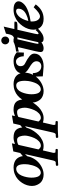

<svg xmlns="http://www.w3.org/2000/svg" viewBox="987 -1658 906 2920"><g transform="rotate(-90 1440.0 -198.0)"><path d="M271 -30.8Q300.3 -30.8 324.2 -49.8Q348.1 -68.8 362.3 -97.2Q376.5 -125.5 386.2 -159.9Q396 -194.3 399.7 -222.4Q403.3 -250.5 403.3 -272Q403.3 -404.3 333.5 -404.3Q298.8 -404.3 271.5 -380.9Q244.1 -357.4 229 -321Q213.9 -284.7 206.1 -246.3Q198.2 -208 198.2 -172.9Q198.2 -137.7 203.6 -110.8Q209 -84 216.8 -69.3Q224.6 -54.7 235.4 -45.4Q246.1 -36.1 254.4 -33.4Q262.7 -30.8 271 -30.8ZM71.8 -164.6Q71.8 -201.2 83.5 -239.7Q95.2 -278.3 118.9 -314.9Q142.6 -351.6 175.3 -380.6Q208 -409.7 253.9 -427.2Q299.8 -444.8 351.6 -444.8Q391.6 -444.8 422.9 -434.3Q454.1 -423.8 473.4 -407.2Q492.7 -390.6 505.1 -368.2Q517.6 -345.7 522.2 -324Q526.9 -302.2 526.9 -278.8Q526.9 -221.2 502.2 -166.7Q477.5 -112.3 438 -73.5Q398.4 -34.7 347.7 -11.2Q296.9 12.2 246.1 12.2Q205.1 12.2 173.1 -1.2Q141.1 -14.6 122.6 -34.4Q104 -54.2 92 -79.6Q80.1 -105 75.9 -125.7Q71.8 -146.5 71.8 -164.6Z M573.2 -343.8 597.2 -448.7 720.2 -469.7 710 -423.8Q763.2 -444.8 807.1 -444.8Q892.1 -444.8 927.2 -404.1Q962.4 -363.3 962.4 -289.6Q962.4 -257.8 948 -217.5Q933.6 -177.2 906.7 -137.2Q879.9 -97.2 845.7 -63.5Q811.5 -29.8 767.8 -8.8Q724.1 12.2 680.2 12.2Q639.6 12.2 612.3 1.5Q606 31.2 592.5 86.4Q579.1 141.6 576.7 153.3Q575.2 160.2 575.2 168.5Q575.2 192.4 587.9 192.4H606.4Q634.8 192.4 634.8 204.1V219.2L625 228.5Q625 228 504.9 228Q482.9 228 435.5 231.4L388.2 234.4L378.9 224.1V209Q378.9 196.8 410.2 196.8H429.2Q450.2 196.8 460.4 151.9L556.6 -271.5Q528.8 -243.7 509.8 -217.8L474.1 -248.5Q507.8 -293.9 573.2 -343.8ZM837.9 -273.9Q837.9 -293.5 834.7 -312.3Q831.5 -331.1 825 -349.6Q818.4 -368.2 805.4 -379.6Q792.5 -391.1 774.9 -391.1Q728 -391.1 696.8 -370.6L627.4 -65.4Q655.3 -29.8 682.1 -29.8Q719.2 -29.8 750.7 -58.3Q782.2 -86.9 800.3 -127.9Q818.4 -168.9 828.1 -208Q837.9 -247.1 837.9 -273.9Z M997.6 -343.8 1021.5 -448.7 1144.5 -469.7 1134.3 -423.8Q1187.5 -444.8 1231.4 -444.8Q1316.4 -444.8 1351.6 -404.1Q1386.7 -363.3 1386.7 -289.6Q1386.7 -257.8 1372.3 -217.5Q1357.9 -177.2 1331.1 -137.2Q1304.2 -97.2 1270 -63.5Q1235.8 -29.8 1192.1 -8.8Q1148.4 12.2 1104.5 12.2Q1064 12.2 1036.6 1.5Q1030.3 31.2 1016.8 86.4Q1003.4 141.6 1001 153.3Q999.5 160.2 999.5 168.5Q999.5 192.4 1012.2 192.4H1030.8Q1059.1 192.4 1059.1 204.1V219.2L1049.3 228.5Q1049.3 228 929.2 228Q907.2 228 859.9 231.4L812.5 234.4L803.2 224.1V209Q803.2 196.8 834.5 196.8H853.5Q874.5 196.8 884.8 151.9L981 -271.5Q953.1 -243.7 934.1 -217.8L898.4 -248.5Q932.1 -293.9 997.6 -343.8ZM1262.2 -273.9Q1262.2 -293.5 1259 -312.3Q1255.9 -331.1 1249.3 -349.6Q1242.7 -368.2 1229.7 -379.6Q1216.8 -391.1 1199.2 -391.1Q1152.3 -391.1 1121.1 -370.6L1051.8 -65.4Q1079.6 -29.8 1106.4 -29.8Q1143.6 -29.8 1175 -58.3Q1206.5 -86.9 1224.6 -127.9Q1242.7 -168.9 1252.4 -208Q1262.2 -247.1 1262.2 -273.9Z M1539.1 -30.8Q1568.4 -30.8 1592.3 -49.8Q1616.2 -68.8 1630.4 -97.2Q1644.5 -125.5 1654.3 -159.9Q1664.1 -194.3 1667.7 -222.4Q1671.4 -250.5 1671.4 -272Q1671.4 -404.3 1601.6 -404.3Q1566.9 -404.3 1539.6 -380.9Q1512.2 -357.4 1497.1 -321Q1481.9 -284.7 1474.1 -246.3Q1466.3 -208 1466.3 -172.9Q1466.3 -137.7 1471.7 -110.8Q1477.1 -84 1484.9 -69.3Q1492.7 -54.7 1503.4 -45.4Q1514.2 -36.1 1522.5 -33.4Q1530.8 -30.8 1539.1 -30.8ZM1339.8 -164.6Q1339.8 -201.2 1351.6 -239.7Q1363.3 -278.3 1387 -314.9Q1410.6 -351.6 1443.4 -380.6Q1476.1 -409.7 1522 -427.2Q1567.9 -444.8 1619.6 -444.8Q1659.7 -444.8 1690.9 -434.3Q1722.2 -423.8 1741.5 -407.2Q1760.7 -390.6 1773.2 -368.2Q1785.6 -345.7 1790.3 -324Q1794.9 -302.2 1794.9 -278.8Q1794.9 -221.2 1770.3 -166.7Q1745.6 -112.3 1706.1 -73.5Q1666.5 -34.7 1615.7 -11.2Q1564.9 12.2 1514.2 12.2Q1473.1 12.2 1441.2 -1.2Q1409.2 -14.6 1390.6 -34.4Q1372.1 -54.2 1360.1 -79.6Q1348.1 -105 1344 -125.7Q1339.8 -146.5 1339.8 -164.6Z M1888.7 12.2Q1861.8 12.2 1811.8 6.1Q1761.7 0 1738.8 0L1733.9 -147.9L1788.1 -151.9Q1788.1 -94.2 1815.9 -58.6Q1843.8 -22.9 1892.1 -22.9Q1923.3 -22.9 1945.8 -42.2Q1968.3 -61.5 1968.3 -98.6Q1968.3 -115.2 1960.2 -130.9Q1952.1 -146.5 1937.3 -159.7Q1922.4 -172.9 1908.9 -182.4Q1895.5 -191.9 1876.5 -202.6Q1825.7 -231.9 1804.9 -255.9Q1784.2 -279.8 1784.2 -312Q1784.2 -374 1838.4 -409.4Q1892.6 -444.8 1972.2 -444.8Q2010.7 -444.8 2041.5 -433.6Q2072.3 -422.4 2105 -396L2100.1 -287.1L2043.5 -290.5Q2043.5 -340.3 2020.8 -374Q1998 -407.7 1965.8 -407.7Q1932.1 -407.7 1912.8 -387.2Q1893.6 -366.7 1893.6 -337.9Q1893.6 -290.5 1932.6 -271.5Q2004.9 -235.8 2044.9 -202.1Q2085 -168.5 2085 -130.4Q2085 -63.5 2029.1 -25.6Q1973.1 12.2 1888.7 12.2Z M2242.9 -528.8Q2225.6 -546.4 2225.6 -571.3Q2225.6 -596.2 2242.9 -613.8Q2260.3 -631.3 2285.2 -631.3Q2310.1 -631.3 2327.4 -613.8Q2344.7 -596.2 2344.7 -571.3Q2344.7 -546.4 2327.4 -528.8Q2310.1 -511.2 2285.2 -511.2Q2260.3 -511.2 2242.9 -528.8ZM2163.6 12.2Q2148.9 12.2 2138.2 8.8Q2127.4 5.4 2122.1 0.5Q2116.7 -4.4 2113.5 -11.7Q2110.4 -19 2109.6 -24.4Q2108.9 -29.8 2108.9 -36.6Q2108.9 -56.2 2122.6 -116.7L2174.8 -337.9Q2181.2 -364.7 2181.2 -372.1Q2181.2 -378.4 2176.8 -378.4Q2160.6 -377.9 2115.2 -364.7L2115.7 -405.8Q2214.8 -418.9 2263.2 -444.8H2316.4L2241.2 -123Q2233.9 -90.3 2233.9 -81.1Q2233.9 -64.9 2242.2 -64.9Q2261.2 -64.9 2294.4 -107.4L2325.2 -80.1Q2277.8 -31.7 2240 -9.8Q2202.1 12.2 2163.6 12.2Z M2268.6 -116.7 2331.1 -386.2H2261.7L2272 -432.6Q2285.6 -432.6 2296.9 -433.6Q2308.1 -434.6 2317.6 -437.5Q2327.1 -440.4 2334.2 -442.6Q2341.3 -444.8 2347.4 -451.2Q2353.5 -457.5 2357.7 -461.7Q2361.8 -465.8 2366 -475.8Q2370.1 -485.8 2372.6 -491.9Q2375 -498 2378.2 -512Q2381.3 -525.9 2383.1 -534.4Q2384.8 -543 2388.2 -560.5L2495.6 -594.7L2458 -432.6H2544.9Q2572.8 -432.6 2572.8 -424.3L2567.9 -402.3Q2566.4 -394.5 2551.8 -390.4Q2537.1 -386.2 2521 -386.2H2447.8L2387.2 -123Q2379.9 -91.3 2379.9 -81.1Q2379.9 -64.9 2388.2 -64.9Q2407.2 -64.9 2440.4 -107.4L2471.2 -80.1Q2423.8 -31.7 2386 -9.8Q2348.1 12.2 2309.6 12.2Q2294.9 12.2 2284.2 8.8Q2273.4 5.4 2268.1 0.5Q2262.7 -4.4 2259.5 -11.7Q2256.3 -19 2255.6 -24.4Q2254.9 -29.8 2254.9 -36.6Q2254.9 -57.6 2268.6 -116.7Z M2768.1 -370.6Q2768.1 -406.2 2729.5 -406.2Q2713.4 -406.2 2694.1 -396.5Q2674.8 -386.7 2653.6 -366.5Q2632.3 -346.2 2612.5 -308.1Q2592.8 -270 2580.6 -220.2Q2605 -224.1 2628.7 -231.2Q2652.3 -238.3 2678.2 -251Q2704.1 -263.7 2723.4 -279.5Q2742.7 -295.4 2755.4 -319.3Q2768.1 -343.3 2768.1 -370.6ZM2879.9 -369.6Q2879.9 -356 2874.5 -339.8Q2869.1 -323.7 2849.9 -300Q2830.6 -276.4 2799.3 -256.1Q2768.1 -235.8 2709.5 -216.1Q2650.9 -196.3 2574.2 -185.5Q2573.2 -178.2 2573.2 -166.5Q2573.2 -106.4 2596.7 -74.7Q2620.1 -43 2649.9 -43Q2676.8 -43 2710.2 -66.4Q2743.7 -89.8 2789.6 -139.2L2833 -107.9Q2746.6 12.2 2614.3 12.2Q2531.7 12.2 2490 -31.5Q2448.2 -75.2 2448.2 -144.5Q2448.2 -182.6 2462.2 -224.4Q2476.1 -266.1 2503.2 -305.2Q2530.3 -344.2 2566.2 -375.5Q2602.1 -406.7 2650.6 -425.8Q2699.2 -444.8 2752 -444.8Q2818.4 -444.8 2849.1 -422.9Q2879.9 -400.9 2879.9 -369.6Z"/></g></svg>

Font: LL
Style: Bold Italic
Weight: 700
Italic angle: -11.5°
Designer: Philipp H. Poll
Foundry: Philipp H. Poll
Version: Version 2.7.x